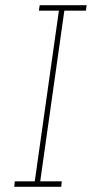

<svg xmlns="http://www.w3.org/2000/svg" viewBox="-20 -720 354 740"><path d="M37 -21 35 0H216L218 -21H135L228 -679H311L314 -700H133L130 -679H207L114 -21Z"/></svg>

Font: Josefin Slab ExtraLight
Style: Italic
Weight: 250
Italic angle: -12°
Designer: Santiago Orozco
Foundry: Typemade
Version: Version 2.100